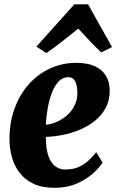

<svg xmlns="http://www.w3.org/2000/svg" viewBox="-20 -861 547 892"><path d="M456.5 -105.5Q443.5 -84.5 413.8 -57Q384 -29.5 338.5 -9Q293 11.5 232 11.5Q175 11.5 135.2 -7.5Q95.5 -26.5 71 -58.5Q46.5 -90.5 35.5 -130.2Q24.5 -170 24 -211.5Q23.5 -289 46.8 -354.2Q70 -419.5 112 -467.5Q154 -515.5 211 -542.2Q268 -569 334 -569Q388 -569 422 -552.8Q456 -536.5 472.2 -508.8Q488.5 -481 489.5 -447Q491 -398.5 472.2 -362.2Q453.5 -326 421.5 -300.2Q389.5 -274.5 350 -258Q310.5 -241.5 269.5 -233.8Q228.5 -226 193 -225Q193 -187.5 198.8 -159.2Q204.5 -131 216.2 -112Q228 -93 245 -83.2Q262 -73.5 283.5 -73.5Q321.5 -73.5 348.5 -86.5Q375.5 -99.5 394.5 -118.2Q413.5 -137 427 -154ZM299 -502.5Q270.5 -502.5 251.2 -481.2Q232 -460 219.8 -426.5Q207.5 -393 201 -354.5Q194.5 -316 193 -281.5Q210 -282.5 230.2 -289.5Q250.5 -296.5 270 -309Q289.5 -321.5 305.8 -340Q322 -358.5 331.2 -382.2Q340.5 -406 339.5 -435Q338 -469 327.8 -485.8Q317.5 -502.5 299 -502.5ZM195 -614.5 149 -644.5 325.5 -841H389L500.5 -642.5L450 -617.5Q424 -642 397 -671Q370 -700 343.5 -728Q307 -699 269.8 -669.2Q232.5 -639.5 195 -614.5Z"/></svg>

Font: Merriweather 24pt Black
Style: Italic
Weight: 900
Italic angle: -7.8°
Designer: Eben Sorkin
Foundry: Eben Sorkin
Version: Version 2.101